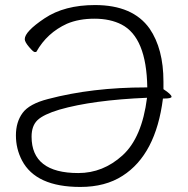

<svg xmlns="http://www.w3.org/2000/svg" viewBox="-20 -727 743 760"><path d="M627 -374Q659 -353 659 -344Q659 -337 629 -337H625Q597 -115 465 -31Q397 13 298 13Q122 13 67 -92Q43 -138 43 -191Q43 -244 69.5 -280Q96 -316 170 -335Q344 -381 558 -381H563Q560 -579 461 -630Q416 -653 354 -653Q292 -653 245 -633Q166 -597 124 -522Q123 -521 117.5 -521Q112 -521 95 -541Q78 -561 78 -572Q78 -602 156.5 -654.5Q235 -707 356 -707Q506 -707 572 -614Q627 -534 627 -404ZM105 -186Q105 -42 290 -42Q388 -42 465 -112Q542 -182 562 -340Q347 -331 215 -293Q152 -274 128.5 -251.5Q105 -229 105 -186Z"/></svg>

Font: LXGW WenKai Light
Style: Regular
Weight: 300
Designer: LXGW / Fontworks Inc.
Foundry: LXGW / Fontworks Inc.
Version: Version 1.501; October 10, 2024